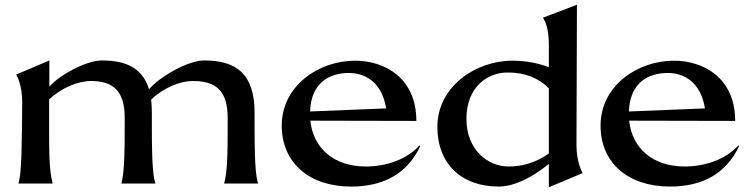

<svg xmlns="http://www.w3.org/2000/svg" viewBox="-20 -777 3183 813"><path d="M58 0H203C198 -25 187 -46 188 -226V-356C241 -406 312 -435 369 -434C455 -433 508 -395 508 -280V-216C508 -51 499 -24 494 0H638C631 -24 623 -57 623 -231V-299C623 -319 622 -337 620 -355C671 -405 743 -435 801 -434C891 -433 944 -395 944 -280V-216C944 -51 935 -24 929 0H1073C1066 -24 1058 -57 1058 -231V-299C1058 -463 982 -521 845 -521C776 -521 657 -453 611 -399C584 -488 515 -521 411 -521C345 -521 231 -459 189 -410V-521L48 -461C51 -459 75 -414 74 -342L73 -231C71 -57 65 -25 58 0Z M1457 -468C1526 -468 1597 -430 1615 -318L1293 -305C1297 -425 1373 -468 1457 -468ZM1173 -245C1173 -88 1289 13 1467 13C1605 13 1705 -42 1760 -159L1756 -161C1702 -101 1614 -72 1529 -72C1396 -72 1307 -147 1294 -266L1743 -265C1743 -448 1608 -520 1484 -520C1328 -520 1173 -413 1173 -245Z M2421 -163 2423 -757 2279 -702C2291 -684 2304 -652 2304 -588V-492C2263 -509 2209 -520 2149 -520C1994 -520 1832 -410 1832 -240C1832 -82 1935 13 2092 13C2154 13 2231 -23 2304 -83V16L2447 -44C2444 -50 2421 -91 2421 -163ZM1955 -274C1955 -404 2039 -470 2130 -470C2205 -470 2263 -445 2304 -403V-127C2245 -85 2185 -72 2134 -72C2044 -72 1955 -144 1955 -274Z M2807 -468C2876 -468 2947 -430 2965 -318L2643 -305C2647 -425 2723 -468 2807 -468ZM2523 -245C2523 -88 2639 13 2817 13C2955 13 3055 -42 3110 -159L3106 -161C3052 -101 2964 -72 2879 -72C2746 -72 2657 -147 2644 -266L3093 -265C3093 -448 2958 -520 2834 -520C2678 -520 2523 -413 2523 -245Z"/></svg>

Font: Coconat Demi
Style: Regular
Weight: 400
Designer: Sara Lavazza
Foundry: Collletttivo
Version: Version 1.000;Glyphs 3.2 (3217)